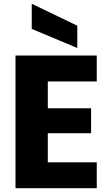

<svg xmlns="http://www.w3.org/2000/svg" viewBox="-20 -996 581 1016"><path d="M233 -565V-423H462V-291H233V-137H492V0H62V-702H492V-565ZM389 -860V-742L148 -843V-976Z"/></svg>

Font: MSTAGE
Style: Bold
Weight: 700
Designer: Ninad Kale (Devanagari), Jonny Pinhorn (Latin)
Foundry: Indian Type Foundry
Version: 4.004